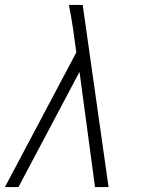

<svg xmlns="http://www.w3.org/2000/svg" viewBox="-36 -760 606 780"><path d="M-16 0 274 -547 261 -642Q257 -667 253 -691.5Q249 -716 244 -740H300L405 0H350L287 -468L39 0Z"/></svg>

Font: Lode Dark Term
Style: Italic
Weight: 400
Italic angle: -11°
Monospace: yes
Designer: Belleve Invis
Foundry: Belleve Invis
Version: Version 29.2.0